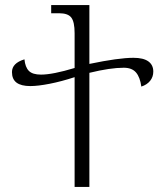

<svg xmlns="http://www.w3.org/2000/svg" viewBox="-20 -734 650 754"><path d="M273 -431Q221 -414 175 -405Q129 -396 99 -396Q63 -396 45 -409.5Q27 -423 27 -451Q27 -486 76 -501Q79 -470 93.5 -455.5Q108 -441 141 -441Q187 -441 273 -467V-604Q273 -648 260 -665Q247 -682 212 -682H181V-714H331V-483Q446 -507 504 -507Q543 -507 562.5 -493Q582 -479 582 -453Q582 -432 569.5 -416.5Q557 -401 535 -394Q530 -431 514 -449.5Q498 -468 466 -468Q413 -468 331 -448V0H273Z"/></svg>

Font: Noto Serif Georgian Light
Style: Regular
Weight: 300
Designer: Monotype Design team
Foundry: Monotype Imaging Inc.
Version: Version 1.000